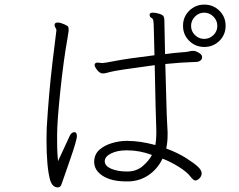

<svg xmlns="http://www.w3.org/2000/svg" viewBox="-20 -801 1040 834"><path d="M960 -689Q960 -650 933 -623.5Q906 -597 867.5 -597Q829 -597 802 -623.5Q775 -650 775 -689Q775 -728 802 -754.5Q829 -781 867.5 -781Q906 -781 933 -754.5Q960 -728 960 -689ZM404 -529 425 -527Q432 -527 484 -537Q536 -547 651 -561Q649 -620 648.5 -661Q648 -702 646 -711.5Q644 -721 637 -724Q630 -727 630 -736.5Q630 -746 643.5 -746Q657 -746 672.5 -741Q688 -736 691 -729Q694 -722 694 -711Q694 -700 695 -661Q696 -622 697 -566Q742 -572 767 -573.5Q792 -575 800.5 -577.5Q809 -580 818 -580H823Q832 -579 845 -571Q858 -563 858 -553Q858 -543 850 -537.5Q842 -532 831 -532Q765 -530 698 -523Q700 -468 702 -383Q704 -298 706 -266Q708 -234 708 -228V-214Q708 -183 702 -156Q753 -137 789 -114Q825 -91 840.5 -76Q856 -61 856 -48.5Q856 -36 846.5 -26.5Q837 -17 828.5 -17Q820 -17 806 -35.5Q792 -54 757 -76Q722 -98 686 -112Q665 -68 627 -41.5Q589 -15 541 -13H528Q464 -13 426.5 -37Q389 -61 389 -98V-99Q390 -132 413 -151.5Q436 -171 468.5 -180Q501 -189 527 -189H534Q588 -189 655 -171Q659 -195 659 -220V-235Q656 -311 652 -518Q480 -495 459 -488.5Q438 -482 426 -482Q414 -482 402.5 -496.5Q391 -511 391 -518Q391 -529 404 -529ZM867 -746Q844 -746 827 -729Q810 -712 810 -688.5Q810 -665 827 -648.5Q844 -632 867 -632Q890 -632 907 -648.5Q924 -665 924 -688.5Q924 -712 907 -729Q890 -746 867 -746ZM182 -195 183 -246Q192 -396 208 -530.5Q224 -665 225 -669V-670Q225 -675 221 -680.5Q217 -686 217 -693L218 -697Q220 -703 231 -703Q242 -703 258 -696Q274 -689 276 -685Q278 -681 278 -675V-666Q278 -662 273 -634Q256 -539 242 -405.5Q228 -272 228 -212Q228 -152 229.5 -133.5Q231 -115 232 -101Q244 -127 259 -159Q274 -191 282 -209Q290 -227 303 -227Q314 -227 314 -209.5Q314 -192 281.5 -99Q249 -6 248 -3Q244 13 231 13Q208 13 198 -18Q182 -74 182 -195ZM640 -128Q586 -148 533 -148H529Q490 -148 462.5 -134.5Q435 -121 435 -100.5Q435 -80 463 -68Q491 -56 532 -56Q573 -56 600.5 -80Q628 -104 640 -128Z"/></svg>

Font: ToneOZ-Pinyin-WenKai-Light
Style: Light
Weight: 300
Designer: Fontworks Inc.
Foundry: ToneOZ
Version: Version 0.240331